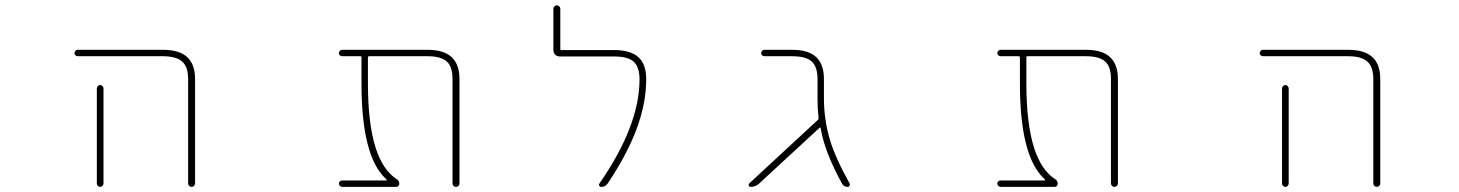

<svg xmlns="http://www.w3.org/2000/svg" viewBox="-20 -733 5540 729"><path d="M694.3 -36.1V-432.6Q694.3 -479.5 671.9 -499Q649.4 -519.5 598.6 -519.5H275.4Q270.5 -519.5 266.6 -522.9Q262.7 -526.4 262.7 -531.2Q262.7 -536.1 266.6 -540Q270.5 -543.9 275.4 -543.9H598.6Q660.2 -543.9 690.4 -516.6Q720.7 -489.3 720.7 -432.6V-36.1Q720.7 -31.2 716.8 -27.3Q712.9 -23.4 707.5 -23.4Q702.1 -23.4 698.2 -27.3Q694.3 -31.2 694.3 -36.1ZM347.7 -36.1V-397.5Q347.7 -402.3 351.6 -406.2Q355.5 -410.2 360.4 -410.2Q365.2 -410.2 369.1 -406.2Q373 -402.3 373 -397.5V-36.1Q373 -31.2 369.1 -27.3Q365.2 -23.4 360.4 -23.4Q355.5 -23.4 351.6 -27.3Q347.7 -31.2 347.7 -36.1Z M1698.2 -36.1V-432.6Q1698.2 -479.5 1676.8 -499Q1654.3 -519.5 1603.5 -519.5H1381.8Q1377 -519.5 1377 -514.6V-417Q1377 -261.7 1407.2 -168.9Q1434.6 -85.9 1486.3 -52.7Q1496.1 -46.9 1496.1 -35.2Q1496.1 -30.3 1492.7 -26.9Q1489.3 -23.4 1484.4 -23.4H1279.3Q1274.4 -23.4 1270.5 -27.3Q1266.6 -31.2 1266.6 -36.1Q1266.6 -41 1270.5 -44.4Q1274.4 -47.9 1279.3 -47.9H1447.3Q1448.2 -47.9 1448.7 -49.3Q1449.2 -50.8 1448.2 -50.8L1442.4 -56.6Q1397.5 -99.6 1375 -189.5Q1352.5 -279.3 1352.5 -417V-514.6Q1352.5 -519.5 1347.7 -519.5H1279.3Q1274.4 -519.5 1270.5 -522.9Q1266.6 -526.4 1266.6 -531.2Q1266.6 -536.1 1270.5 -540Q1274.4 -543.9 1279.3 -543.9H1603.5Q1665 -543.9 1694.8 -516.1Q1724.6 -488.3 1724.6 -432.6V-36.1Q1724.6 -31.2 1720.7 -27.3Q1716.8 -23.4 1711.4 -23.4Q1706.1 -23.4 1702.1 -27.3Q1698.2 -31.2 1698.2 -36.1Z M2262.7 -23.4Q2257.8 -23.4 2255.4 -27.8Q2252.9 -32.2 2255.9 -36.1Q2408.2 -255.9 2408.2 -431.6Q2408.2 -478.5 2385.7 -499Q2364.3 -518.6 2311.5 -518.6H2105.5Q2094.7 -518.6 2087.9 -525.9Q2081.1 -533.2 2081.1 -543V-700.2Q2081.1 -705.1 2085 -709Q2088.9 -712.9 2094.2 -712.9Q2099.6 -712.9 2103.5 -709Q2107.4 -705.1 2107.4 -700.2V-547.9Q2107.4 -543 2111.3 -543H2311.5Q2374 -543 2404.3 -515.6Q2433.6 -489.3 2433.6 -431.6Q2433.6 -338.9 2394.5 -236.3Q2357.4 -140.6 2287.1 -36.1Q2278.3 -23.4 2262.7 -23.4Z M3198.2 -23.4Q3183.6 -23.4 3176.8 -36.1Q3111.3 -156.2 3096.7 -242.2L3095.7 -246.1Q3094.7 -251 3091.8 -248L2862.3 -36.1Q2848.6 -23.4 2830.1 -23.4Q2825.2 -23.4 2823.2 -28.3Q2822.3 -30.3 2822.3 -32.2Q2822.3 -34.2 2824.2 -36.1L3085.9 -278.3Q3088.9 -281.2 3087.9 -286.1Q3084 -319.3 3084 -358.4V-432.6Q3084 -479.5 3062 -499.5Q3040 -519.5 2988.3 -519.5H2882.8Q2877 -519.5 2873.5 -522.9Q2870.1 -526.4 2870.1 -531.2Q2870.1 -536.1 2873.5 -540Q2877 -543.9 2882.8 -543.9H2988.3Q3048.8 -543.9 3078.6 -516.6Q3108.4 -489.3 3108.4 -432.6V-358.4Q3108.4 -279.3 3130.9 -203.1Q3151.4 -133.8 3206.1 -36.1Q3207 -34.2 3207 -32.2Q3207 -30.3 3205.1 -27.3Q3203.1 -23.4 3198.2 -23.4Z M4198.2 -36.1V-432.6Q4198.2 -479.5 4176.8 -499Q4154.3 -519.5 4103.5 -519.5H3881.8Q3877 -519.5 3877 -514.6V-417Q3877 -261.7 3907.2 -168.9Q3934.6 -85.9 3986.3 -52.7Q3996.1 -46.9 3996.1 -35.2Q3996.1 -30.3 3992.7 -26.9Q3989.3 -23.4 3984.4 -23.4H3779.3Q3774.4 -23.4 3770.5 -27.3Q3766.6 -31.2 3766.6 -36.1Q3766.6 -41 3770.5 -44.4Q3774.4 -47.9 3779.3 -47.9H3947.3Q3948.2 -47.9 3948.7 -49.3Q3949.2 -50.8 3948.2 -50.8L3942.4 -56.6Q3897.5 -99.6 3875 -189.5Q3852.5 -279.3 3852.5 -417V-514.6Q3852.5 -519.5 3847.7 -519.5H3779.3Q3774.4 -519.5 3770.5 -522.9Q3766.6 -526.4 3766.6 -531.2Q3766.6 -536.1 3770.5 -540Q3774.4 -543.9 3779.3 -543.9H4103.5Q4165 -543.9 4194.8 -516.1Q4224.6 -488.3 4224.6 -432.6V-36.1Q4224.6 -31.2 4220.7 -27.3Q4216.8 -23.4 4211.4 -23.4Q4206.1 -23.4 4202.1 -27.3Q4198.2 -31.2 4198.2 -36.1Z M5194.3 -36.1V-432.6Q5194.3 -479.5 5171.9 -499Q5149.4 -519.5 5098.6 -519.5H4775.4Q4770.5 -519.5 4766.6 -522.9Q4762.7 -526.4 4762.7 -531.2Q4762.7 -536.1 4766.6 -540Q4770.5 -543.9 4775.4 -543.9H5098.6Q5160.2 -543.9 5190.4 -516.6Q5220.7 -489.3 5220.7 -432.6V-36.1Q5220.7 -31.2 5216.8 -27.3Q5212.9 -23.4 5207.5 -23.4Q5202.1 -23.4 5198.2 -27.3Q5194.3 -31.2 5194.3 -36.1ZM4847.7 -36.1V-397.5Q4847.7 -402.3 4851.6 -406.2Q4855.5 -410.2 4860.4 -410.2Q4865.2 -410.2 4869.1 -406.2Q4873 -402.3 4873 -397.5V-36.1Q4873 -31.2 4869.1 -27.3Q4865.2 -23.4 4860.4 -23.4Q4855.5 -23.4 4851.6 -27.3Q4847.7 -31.2 4847.7 -36.1Z"/></svg>

Font: Rounded-X Mgen+ 1m thin
Style: Regular
Weight: 100
Designer: [Source Han Sans]
Ryoko NISHIZUKA  (kana & ideographs); Paul D. Hunt (Latin, Greek & Cyrillic); Wenlong ZHANG  (bopomofo
Version: Version 1.059.20150602